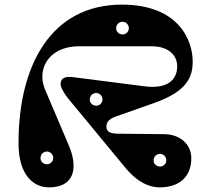

<svg xmlns="http://www.w3.org/2000/svg" viewBox="-20 -795 903 830"><path d="M807 -111C807 -173 757 -214 691 -215L494 -217C456 -217 440 -225 440 -248C440 -272 459 -284 483 -292L647 -350C788 -400 813 -461 813 -529C813 -619 754 -775 507 -775C203 -775 60 -516 60 -176C60 -33 129 15 191 15C305 15 317 -73 278 -165L176 -405C168 -424 163 -444 163 -463C163 -534 219 -595 322 -595H635C708 -595 746 -557 746 -508C746 -456 711 -408 604 -422L300 -461C263 -466 243 -459 242 -433C242 -419 252 -398 274 -370L521 -71C576 -4 629 15 669 15C773 15 807 -48 807 -111ZM510 -646C494 -646 482 -658 482 -673C482 -688 494 -701 510 -701C525 -701 537 -688 537 -673C537 -658 525 -646 510 -646ZM183 -85C167 -85 155 -97 155 -112C155 -127 167 -140 183 -140C198 -140 210 -127 210 -112C210 -97 198 -85 183 -85ZM672 -75C656 -75 644 -87 644 -102C644 -117 656 -130 672 -130C687 -130 699 -117 699 -102C699 -87 687 -75 672 -75ZM396 -338C380 -338 368 -350 368 -365C368 -380 380 -393 396 -393C411 -393 423 -380 423 -365C423 -350 411 -338 396 -338Z"/></svg>

Font: Pilowlava Atome
Style: Regular
Weight: 500
Designer: Anton Moglia, Jérémy Landes, Maksym Kobuzan (Cyrillic), Velvetyne Type Foundry
Foundry: Anton Moglia, Jérémy Landes, Velvetyne Type Foundry
Version: Version 1.002;Glyphs 3.3 (3303)